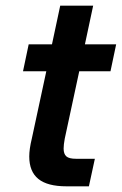

<svg xmlns="http://www.w3.org/2000/svg" viewBox="-20 -656 429 676"><path d="M92 -168 143 -405H61L81 -500H163L192 -636H308L279 -500H389L369 -405H259L208 -168Q206 -157 205 -148.5Q204 -140 204 -133Q204 -114 213.5 -105.5Q223 -97 247 -97H314L293 0H214Q147 0 115 -26Q83 -52 83 -105Q83 -131 92 -168Z"/></svg>

Font: Wix Madefor Text SemiBold
Style: Italic
Weight: 600
Italic angle: -12°
Designer: Dalton Maag Ltd
Foundry: Dalton Maag Ltd
Version: Version 3.100